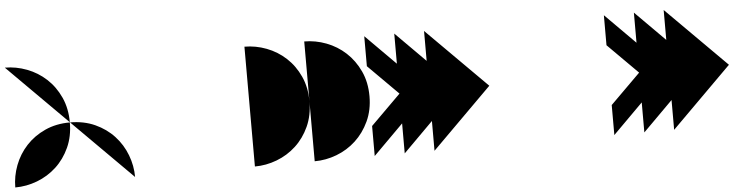

<svg xmlns="http://www.w3.org/2000/svg" viewBox="-40 -721 3409 886"><g transform="rotate(-5 1665.0 -277.5)"><path d="M555 0Q555 -52 536 -102Q517 -152 481 -191Q445 -230 393.5 -253.5Q342 -277 277 -277Q213 -277 161.5 -253.5Q110 -230 74 -191Q38 -152 19 -102Q0 -52 0 0Q52 0 102 -19Q152 -38 191 -74Q230 -110 253.5 -161.5Q277 -213 277 -277Q277 -342 253.5 -393.5Q230 -445 191 -481Q152 -517 102 -536Q52 -555 0 -555Z M1110 0 555 -555ZM694 0 555 -139ZM832 0 555 -277ZM971 0 555 -416ZM1110 -139 694 -555ZM1110 -277 832 -555ZM1110 -416 971 -555Z M1387 0Q1439 0 1489 -19Q1539 -38 1578 -74Q1617 -110 1641 -161.5Q1665 -213 1665 -277Q1665 -342 1641 -393.5Q1617 -445 1578 -481Q1539 -517 1489 -536Q1439 -555 1387 -555ZM1110 0Q1162 0 1212 -19Q1262 -38 1301 -74Q1340 -110 1363.5 -161.5Q1387 -213 1387 -277Q1387 -342 1363.5 -393.5Q1340 -445 1301 -481Q1262 -517 1212 -536Q1162 -555 1110 -555Z M1942 0 2220 -277 1942 -555ZM1665 -416 1804 -277 1665 -139ZM1665 0 1942 -277 1665 -555ZM1804 0 2081 -277 1804 -555ZM2081 0 2220 -139ZM2220 -416 2081 -555Z M2775 0 2220 -555ZM2497 0 2220 -277ZM2775 -277 2497 -555Z M3052 0 3330 -277 3052 -555ZM2775 -416 2914 -277 2775 -139ZM2775 0 3052 -277 2775 -555ZM2914 0 3191 -277 2914 -555ZM3191 0 3330 -139ZM3330 -416 3191 -555Z"/></g></svg>

Font: Relief SingleLine Ornament
Style: Regular
Weight: 400
Designer: François Chastanet, Noëlie Dayma, Élisa Garzelli
Foundry: institut supérieur des arts et du design Toulouse / isdaT
Version: Version 1.000